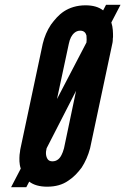

<svg xmlns="http://www.w3.org/2000/svg" viewBox="-20 -765 519 795"><path d="M26 10 66 -67C59 -87 60 -108 61 -124C62 -129 62 -133 63 -138C63 -142 64 -146 65 -151L157 -584C164 -613 175 -639 191 -663C206 -683 222 -703 245 -718C268 -733 298 -743 334 -743C365 -743 389 -736 407 -722L419 -745H479L441 -672C448 -651 448 -629 448 -612C447 -607 447 -602 447 -598C447 -593 446 -589 445 -584L353 -151C345 -121 333 -94 318 -71C303 -51 286 -32 263 -17C239 0 210 8 175 8C144 8 119 1 101 -13L89 10ZM216 -355 338 -589C339 -595 339 -605 338 -618C335 -629 328 -638 312 -638C293 -638 281 -624 274 -611C270 -603 267 -594 265 -584ZM295 -389 173 -151C168 -132 170 -116 178 -105C182 -100 188 -97 197 -97C216 -97 228 -109 235 -124C238 -130 242 -139 245 -151Z"/></svg>

Font: League Gothic Italic
Style: Regular
Weight: 400
Designer: Tyler Finck
Foundry: The League of Moveable Type
Version: Version 1.001;PS 001.001;hotconv 1.0.56;makeotf.lib2.0.21325